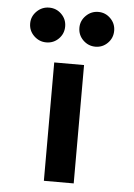

<svg xmlns="http://www.w3.org/2000/svg" viewBox="-53 -768 563 808"><g transform="rotate(5 229.0 -364.0)"><path d="M122.1 -581.1Q92.3 -581.1 70.1 -602.5Q47.9 -624 47.9 -654.8Q47.9 -684.6 69.8 -706.3Q91.8 -728 122.1 -728Q152.8 -728 174.3 -706.5Q195.8 -685.1 195.8 -654.8Q195.8 -624 174.3 -602.5Q152.8 -581.1 122.1 -581.1ZM255.9 -654.8Q255.9 -684.6 277.8 -706.3Q299.8 -728 329.8 -728Q359.9 -728 381.3 -706.5Q402.8 -685.1 402.8 -654.8Q402.8 -624 381.3 -602.5Q359.9 -581.1 329.8 -581.1Q299.8 -581.1 277.8 -602.5Q255.9 -624 255.9 -654.8ZM163.1 -500H289.1V0H163.1Z"/></g></svg>

Font: Oakes Grotesk
Style: SemiBold
Weight: 600
Designer: Samuel Oakes
Foundry: Samuel Oakes
Version: Version 1.0 | wf-rip DC20170320